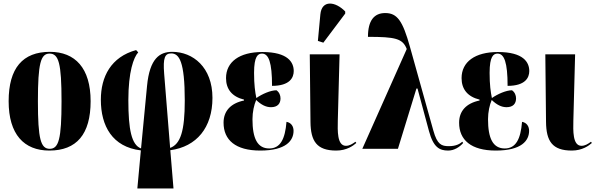

<svg xmlns="http://www.w3.org/2000/svg" viewBox="-20 -844 3377 1089"><path d="M260 10C414 10 494 -82 494 -270C494 -458 406 -550 263 -550C109 -550 29 -458 29 -270C29 -82 116 10 260 10ZM262 0C211 0 195 -55 195 -270C195 -485 211 -540 261 -540C313 -540 329 -485 329 -270C329 -55 313 0 262 0Z M759 225H964L946 8C1095 -12 1185 -120 1185 -289C1185 -463 1074 -550 957 -550C886 -550 829 -513 814 -357L780 -2C726 -22 708 -109 708 -276C708 -437 738 -519 764 -547L752 -560C610 -521 552 -410 552 -278C552 -130 617 -10 779 9ZM911 -427C904 -516 915 -541 951 -541C996 -541 1028 -496 1028 -274C1028 -101 1004 -27 945 -5Z M1456 10C1603 10 1645 -47 1645 -102C1645 -127 1632 -148 1605 -153C1597 -55 1570 -2 1507 -2C1440 -2 1412 -59 1412 -168C1412 -209 1421 -249 1433 -277C1462 -249 1489 -236 1517 -236C1555 -236 1571 -257 1571 -286C1571 -303 1564 -321 1548 -332C1515 -332 1467 -311 1434 -288C1427 -322 1421 -363 1421 -431C1421 -525 1443 -540 1466 -540C1504 -540 1523 -490 1523 -357C1624 -357 1646 -404 1646 -441C1646 -490 1614 -549 1468 -549C1338 -549 1262 -493 1262 -401C1262 -339 1295 -296 1364 -279V-274C1287 -258 1248 -213 1248 -148C1248 -50 1316 10 1456 10Z M1814 -602 1938 -767V-779C1883 -836 1805 -847 1797 -762L1783 -612ZM1887 10C1947 10 1984 -18 2001 -33L1996 -40C1978 -27 1962 -17 1942 -17C1891 -17 1895 -105 1896 -160L1906 -536H1737L1741 -153C1742 -44 1776 10 1887 10Z M2035 0H2237L2342 -342H2348L2413 -101C2438 -8 2473 10 2522 10C2556 10 2587 -10 2607 -33L2602 -40C2588 -28 2567 -15 2526 -15C2484 -15 2460 -24 2438 -103L2305 -579C2264 -726 2233 -770 2165 -770C2103 -770 2067 -729 2067 -635C2221 -635 2264 -626 2287 -566Z M2792 10C2939 10 2981 -47 2981 -102C2981 -127 2968 -148 2941 -153C2933 -55 2906 -2 2843 -2C2776 -2 2748 -59 2748 -168C2748 -209 2757 -249 2769 -277C2798 -249 2825 -236 2853 -236C2891 -236 2907 -257 2907 -286C2907 -303 2900 -321 2884 -332C2851 -332 2803 -311 2770 -288C2763 -322 2757 -363 2757 -431C2757 -525 2779 -540 2802 -540C2840 -540 2859 -490 2859 -357C2960 -357 2982 -404 2982 -441C2982 -490 2950 -549 2804 -549C2674 -549 2598 -493 2598 -401C2598 -339 2631 -296 2700 -279V-274C2623 -258 2584 -213 2584 -148C2584 -50 2652 10 2792 10Z M3223 10C3283 10 3320 -18 3337 -33L3332 -40C3314 -27 3298 -17 3278 -17C3227 -17 3231 -105 3232 -160L3242 -536H3073L3077 -153C3078 -44 3112 10 3223 10Z"/></svg>

Font: Noto Serif Display ExtraCondensed Black
Style: Regular
Weight: 900
Width: 2
Designer: Monotype Design Team
Foundry: Monotype Imaging Inc.
Version: Version 2.009